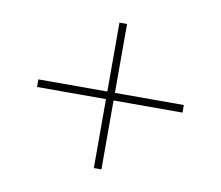

<svg xmlns="http://www.w3.org/2000/svg" viewBox="-59 -652 688 598"><g transform="rotate(10 285.0 -353.0)"><path d="M297 -365H515V-341H297V-123H273V-341H55V-365H273V-583H297Z"/></g></svg>

Font: Noto Sans Hebrew Thin Thin
Style: Regular
Weight: 250
Version: Version 3.001